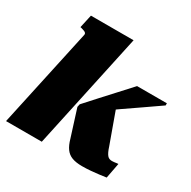

<svg xmlns="http://www.w3.org/2000/svg" viewBox="-168 -920 1081 1088"><g transform="rotate(30 372.0 -376.0)"><path d="M583 -168 501 -395 426 -308Q479 -346 532 -382.5Q585 -419 638 -455.5Q691 -492 744 -529V-543H549Q512 -502 473 -460Q434 -418 396 -376Q358 -334 319 -291L315 -272L371 -95Q381 -59 397 -36.5Q413 -14 439 -4Q465 6 505 6Q535 6 562.5 3.5Q590 1 615 -2Q640 -5 659 -8L678 -108Q674 -108 667 -107Q660 -106 653 -105Q646 -104 638 -104Q628 -104 620.5 -107Q613 -110 607 -117Q601 -124 595 -136.5Q589 -149 583 -168ZM5 0H239L402 -758H123L104 -672L113 -670Q124 -667 131.5 -664Q139 -661 142.5 -656.5Q146 -652 145 -646Z"/></g></svg>

Font: Roboto Serif 20pt Black
Style: Italic
Weight: 900
Italic angle: -10°
Version: Version 1.008